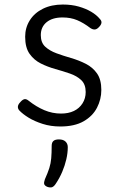

<svg xmlns="http://www.w3.org/2000/svg" viewBox="-20 -539 524 847"><path d="M246 19Q204 19 168 7.5Q132 -4 106 -20Q80 -36 65 -52Q58 -60 59 -69.5Q60 -79 71 -90Q80 -100 88 -101.5Q96 -103 106 -95Q140 -68 175.5 -53Q211 -38 249 -38Q282 -38 306 -49.5Q330 -61 344 -83Q358 -105 358 -133Q358 -167 338.5 -185.5Q319 -204 288.5 -214.5Q258 -225 224 -234.5Q190 -244 160 -259Q130 -274 110.5 -301.5Q91 -329 91 -377Q91 -417 111.5 -449.5Q132 -482 169.5 -500.5Q207 -519 257 -519Q296 -519 327.5 -510Q359 -501 382.5 -487Q406 -473 420 -456Q429 -447 427.5 -438Q426 -429 417 -420Q408 -410 399 -409Q390 -408 379 -415Q349 -438 320.5 -450Q292 -462 256 -462Q211 -462 185.5 -441Q160 -420 160 -384Q160 -351 179.5 -333Q199 -315 229 -304Q259 -293 293.5 -283Q328 -273 358.5 -257.5Q389 -242 408 -215Q427 -188 427 -142Q427 -101 408 -64Q389 -27 349 -4Q309 19 246 19ZM188 285Q177 280 175 273Q173 266 178 252Q191 223 197.5 202.5Q204 182 206 159Q208 136 208 104Q208 90 215.5 83Q223 76 240 76Q259 76 269 85.5Q279 95 279 110Q279 136 272.5 164Q266 192 254.5 219Q243 246 227 270Q219 283 210.5 286.5Q202 290 188 285Z"/></svg>

Font: Playwrite CL Light
Style: Regular
Weight: 300
Designer: Veronika Burian, José Scaglione
Foundry: TypeTogether
Version: Version 1.002